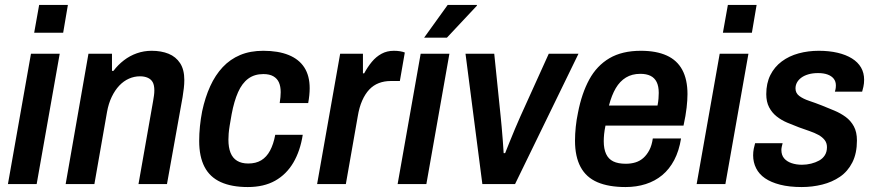

<svg xmlns="http://www.w3.org/2000/svg" viewBox="-20 -743 3531 775"><path d="M118 -611 138 -723H254L235 -611ZM12 0 105 -526H221L128 0Z M245 0 337 -526H432V-457H438Q456 -481 480 -499.5Q504 -518 532.5 -528Q561 -538 592 -538Q631 -538 660.5 -526Q690 -514 707 -488Q724 -462 724 -420Q724 -404 722 -387Q720 -370 717 -351L654 0H539L598 -335Q600 -347 601.5 -357.5Q603 -368 603 -378Q603 -399 596.5 -411Q590 -423 576.5 -429Q563 -435 545 -435Q522 -435 500.5 -425.5Q479 -416 461.5 -397.5Q444 -379 431 -352Q418 -325 412 -291L361 0Z M980 12Q915 12 871 -8Q827 -28 805.5 -69.5Q784 -111 784 -174Q784 -203 787 -233Q790 -263 796 -294Q808 -350 828.5 -395Q849 -440 879 -472Q909 -504 949.5 -521Q990 -538 1043 -538Q1103 -538 1145 -521Q1187 -504 1208.5 -470.5Q1230 -437 1230 -387Q1230 -374 1228.5 -358.5Q1227 -343 1224 -327H1109Q1111 -340 1112 -351Q1113 -362 1113 -371Q1113 -394 1106 -410Q1099 -426 1083.5 -435Q1068 -444 1043 -444Q1007 -444 982 -425.5Q957 -407 941 -371Q925 -335 915 -282Q910 -254 907 -235.5Q904 -217 903 -203.5Q902 -190 902 -179Q902 -148 910.5 -126.5Q919 -105 937 -94Q955 -83 982 -83Q1013 -83 1034.5 -96Q1056 -109 1070 -135Q1084 -161 1091 -199H1202Q1192 -134 1164 -86.5Q1136 -39 1090.5 -13.5Q1045 12 980 12Z M1260 0 1353 -526H1445V-447H1450Q1464 -473 1481 -493.5Q1498 -514 1520 -526Q1542 -538 1570 -538Q1584 -538 1595.5 -536Q1607 -534 1614 -531L1594 -416H1557Q1531 -416 1509 -407.5Q1487 -399 1470.5 -381.5Q1454 -364 1442 -337Q1430 -310 1424 -273L1376 0Z M1585 0 1678 -526H1794L1701 0ZM1692 -591 1787 -723H1905V-720L1784 -591Z M1927 0 1859 -526H1975L2001 -272Q2003 -257 2005 -230.5Q2007 -204 2009.5 -176Q2012 -148 2013 -125H2019Q2025 -140 2036 -167.5Q2047 -195 2059 -223.5Q2071 -252 2080 -272L2195 -526H2315L2059 0Z M2505 12Q2437 12 2391.5 -7.5Q2346 -27 2323.5 -69Q2301 -111 2301 -175Q2301 -202 2304 -231Q2307 -260 2313 -288Q2328 -366 2358.5 -422Q2389 -478 2440 -508Q2491 -538 2567 -538Q2629 -538 2671 -519Q2713 -500 2734 -461Q2755 -422 2755 -363Q2755 -340 2751.5 -308.5Q2748 -277 2739 -236H2424Q2420 -217 2418.5 -201.5Q2417 -186 2417 -173Q2417 -142 2426.5 -121.5Q2436 -101 2455.5 -91.5Q2475 -82 2506 -82Q2527 -82 2545 -87.5Q2563 -93 2577 -105.5Q2591 -118 2601 -137Q2611 -156 2615 -184H2729Q2721 -134 2701.5 -97Q2682 -60 2653 -36Q2624 -12 2586.5 0Q2549 12 2505 12ZM2438 -317H2634Q2637 -332 2638 -345Q2639 -358 2639 -368Q2639 -395 2630.5 -412Q2622 -429 2605.5 -437Q2589 -445 2565 -445Q2531 -445 2506.5 -430Q2482 -415 2465.5 -387Q2449 -359 2438 -317Z M2898 -611 2918 -723H3034L3015 -611ZM2792 0 2885 -526H3001L2908 0Z M3216 12Q3166 12 3129 2.5Q3092 -7 3068 -23.5Q3044 -40 3032 -64Q3020 -88 3020 -116Q3020 -130 3022.5 -142.5Q3025 -155 3028 -165H3139Q3137 -158 3135.5 -150.5Q3134 -143 3134 -138Q3134 -117 3145 -104Q3156 -91 3175 -84.5Q3194 -78 3217 -78Q3236 -78 3254 -82.5Q3272 -87 3286.5 -95Q3301 -103 3309.5 -116.5Q3318 -130 3318 -149Q3318 -166 3308.5 -178Q3299 -190 3283.5 -198.5Q3268 -207 3247.5 -214Q3227 -221 3205 -229Q3181 -238 3157.5 -248Q3134 -258 3115 -273Q3096 -288 3084.5 -310Q3073 -332 3073 -363Q3073 -407 3089.5 -440Q3106 -473 3135.5 -495Q3165 -517 3203.5 -527.5Q3242 -538 3285 -538Q3327 -538 3361 -530Q3395 -522 3419 -507Q3443 -492 3455.5 -470.5Q3468 -449 3468 -421Q3468 -406 3465 -392.5Q3462 -379 3460 -373H3350Q3353 -383 3353.5 -389Q3354 -395 3354 -398Q3354 -414 3345.5 -425Q3337 -436 3321 -442Q3305 -448 3282 -448Q3260 -448 3243 -443Q3226 -438 3214.5 -429.5Q3203 -421 3197 -410Q3191 -399 3191 -386Q3191 -367 3206.5 -355.5Q3222 -344 3246 -336Q3270 -328 3298 -317Q3323 -307 3348 -296.5Q3373 -286 3393.5 -271Q3414 -256 3426.5 -233Q3439 -210 3439 -176Q3439 -124 3420.5 -87.5Q3402 -51 3370.5 -29.5Q3339 -8 3299 2Q3259 12 3216 12Z"/></svg>

Font: Archivo SemiCondensed SemiBold
Style: Italic
Weight: 600
Width: 4
Italic angle: -10°
Designer: Hector Gatti
Foundry: Omnibus-Type
Version: Version 2.001